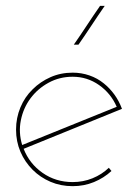

<svg xmlns="http://www.w3.org/2000/svg" viewBox="-20 -632 475 658"><path d="M362 -46Q336 -22 302 -8Q268 6 229 6Q188 6 153 -9Q118 -24 92 -50Q65 -77 50 -112Q35 -147 35 -188Q35 -228 50 -264Q65 -300 92 -326Q118 -352 153 -367.5Q188 -383 229 -383Q259 -383 286.5 -373.5Q314 -364 336 -346Q356 -330 372 -308Q388 -286 398 -259Q313 -224 229.5 -190.5Q146 -157 61 -122Q81 -71 126 -39.5Q171 -8 229 -8Q265 -8 297 -21Q329 -34 353 -57ZM229 -369Q184 -369 146.5 -348.5Q109 -328 84.5 -295Q60 -262 51.5 -220Q43 -178 56 -135Q137 -168 218 -200.5Q299 -233 380 -266Q360 -312 319.5 -340.5Q279 -369 229 -369ZM249 -479H233Q256 -512 278 -545.5Q300 -579 323 -612H339Q316 -579 294 -545.5Q272 -512 249 -479Z"/></svg>

Font: Josefin Slab Thin
Style: Regular
Weight: 100
Designer: Santiago Orozco
Foundry: Typemade
Version: Version 2.000